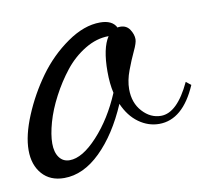

<svg xmlns="http://www.w3.org/2000/svg" viewBox="-83 -411 555 502"><g transform="rotate(-10 194.5 -160.0)"><path d="M405.8 -160.2 418.9 -149.9Q381.8 -64 318.8 -64Q290 -64 264.9 -82Q239.7 -100.1 225.1 -133.8Q192.4 -57.6 146.5 -12.7Q100.6 32.2 49.8 32.2Q12.7 32.2 -8.5 8.1Q-29.8 -16.1 -29.8 -55.2Q-29.8 -94.7 -8.3 -146.2Q13.2 -197.8 46.1 -243.4Q79.1 -289.1 124.3 -320.6Q169.4 -352.1 211.9 -352.1Q244.6 -352.1 254.9 -331.1Q256.8 -332 262.2 -332Q278.8 -332 287.4 -318.8Q295.9 -305.7 295.9 -293Q295.9 -283.2 286.1 -262.7Q276.4 -242.2 266.6 -216.1Q256.8 -189.9 256.8 -167Q256.8 -130.4 278.1 -107.2Q299.3 -84 327.1 -84Q370.1 -84 405.8 -160.2ZM71.8 -11.2Q105.5 -11.2 146.5 -55.7Q187.5 -100.1 214.8 -165Q209 -189.5 209 -222.2Q209 -284.2 228 -313Q195.8 -313 164.8 -294.2Q133.8 -275.4 110.8 -246.3Q87.9 -217.3 70.1 -183.3Q52.2 -149.4 43.2 -117.4Q34.2 -85.4 34.2 -62Q34.2 -38.6 44.2 -24.9Q54.2 -11.2 71.8 -11.2Z"/></g></svg>

Font: Dancing Script OT
Style: Regular
Weight: 400
Foundry: Pablo Impallari. www.impallari.com
Version: Version 1.000